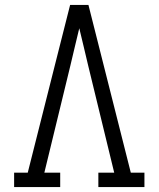

<svg xmlns="http://www.w3.org/2000/svg" viewBox="-20 -755 640 775"><path d="M37 0V-58H92L201 -490L263 -735H337L508 -58H563V0H377V-58H441L336 -490Q327 -528 318 -566Q309 -604 300 -641Q291 -604 282 -566Q273 -528 264 -490L159 -58H223V0Z"/></svg>

Font: Iosevka Slab Light Extended
Style: Regular
Weight: 300
Width: 7
Monospace: yes
Designer: Belleve Invis
Foundry: Belleve Invis
Version: Version 11.1.0; ttfautohint (v1.8.3)